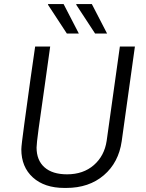

<svg xmlns="http://www.w3.org/2000/svg" viewBox="-20 -915 720 945"><path d="M227 -686Q208 -555 200 -493Q180 -355 170 -281Q160 -207 160 -189Q160 -126 199 -91.5Q238 -57 310 -57Q390 -57 442 -102.5Q494 -148 505 -222L570 -686H644L579 -220Q564 -115 491 -52.5Q418 10 306 10H297Q199 10 142 -41.5Q85 -93 85 -180Q85 -198 99.5 -304Q114 -410 130 -526L153 -686ZM368 -750H309L216 -892L217 -895H293ZM507 -750H448L355 -892L356 -895H432Z"/></svg>

Font: Chivo Light Italic
Style: Regular
Weight: 300
Italic angle: -8.05°
Designer: Hector Gatti
Foundry: Omnibus-Type
Version: Version 1.007